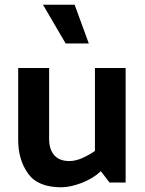

<svg xmlns="http://www.w3.org/2000/svg" viewBox="-20 -773 615 813"><path d="M162 -753H296L356 -589H258ZM407 -48Q374 -17 326 1.5Q278 20 239 20Q140 20 98.5 -38.5Q57 -97 57 -180V-485H188V-186Q188 -140 210 -115.5Q232 -91 274 -91Q300 -91 329 -104Q358 -117 382 -134V-485H512V0H444Z"/></svg>

Font: Palanquin Dark
Style: Regular
Weight: 400
Designer: Pria Ravichandran
Version: Version 1.001